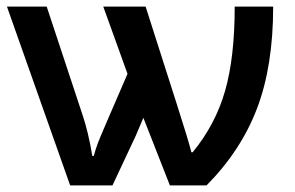

<svg xmlns="http://www.w3.org/2000/svg" viewBox="-20 -560 892 580"><path d="M689 -540H805.2Q805.2 -360.8 756.6 -232.9Q708 -105 604 0H493.2L413.1 -204.1L390.1 -149.9L319.8 0H191.9L1 -540H121.1L229 -213.9Q247.1 -160.6 258.8 -88.9H263.2Q268.1 -107.4 275.9 -128.4Q283.7 -149.4 365.2 -336.9L292 -540H419.9L514.2 -245.1Q549.8 -134.3 558.1 -100.1H562Q630.4 -183.1 659.7 -284.7Q689 -386.2 689 -540Z"/></svg>

Font: OpenSans-Semibold
Style: Regular
Weight: 600
Foundry: Ascender Corporation
Version: Version 1.10